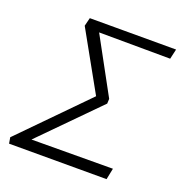

<svg xmlns="http://www.w3.org/2000/svg" viewBox="-121 -763 821 868"><g transform="rotate(20 290.0 -329.0)"><path d="M16 0 11 -29 330 -354 328 -308 155 -618 165 -658H580L569 -610L202 -612L215 -633L372 -345L371 -322L80 -27L62 -52L496 -54L485 0Z"/></g></svg>

Font: Ysabeau Infant Light
Style: Italic
Weight: 300
Italic angle: -12°
Designer: Christian Thalmann (Catharsis Fonts)
Version: Version 2.001;gftools[0.9.30]; featfreeze: ss01,ss02,lnum